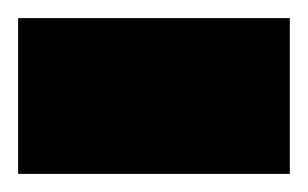

<svg xmlns="http://www.w3.org/2000/svg" viewBox="-20 -192 340 212"><path d="M0 0V-172H300V0Z"/></svg>

Font: Mada Black
Style: Regular
Weight: 900
Designer: Khaled Hosny
Version: Version 1.5